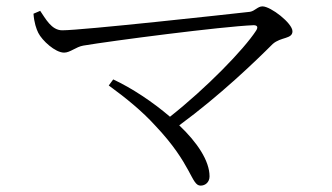

<svg xmlns="http://www.w3.org/2000/svg" viewBox="-20 -625 1040 602"><path d="M335 -376 321 -357C376 -317 426 -276 466 -232C583 -109 579 -43 609 -43C624 -43 637 -54 637 -72C637 -121 598 -179 542 -232C670 -326 780 -432 835 -487C861 -510 897 -502 897 -527C897 -552 829 -605 803 -605C788 -605 780 -591 764 -588C693 -580 238 -530 175 -530C141 -530 122 -568 106 -591L85 -582C87 -554 94 -534 100 -522C112 -498 153 -460 181 -460C200 -460 218 -478 241 -482C330 -497 675 -542 775 -546C787 -546 790 -540 783 -529C744 -469 627 -349 513 -259C458 -306 393 -349 335 -376Z"/></svg>

Font: Noto Serif CJK KR Light
Style: Regular
Weight: 300
Designer: Ryoko NISHIZUKA 西塚涼子 (kana & ideographs); Frank Grießhammer (Latin, Greek & Cyrillic); Wenlong ZHANG 张文龙 (bopomofo); San
Foundry: Adobe
Version: Version 2.001;hotconv 1.1.0;makeotfexe 2.6.0